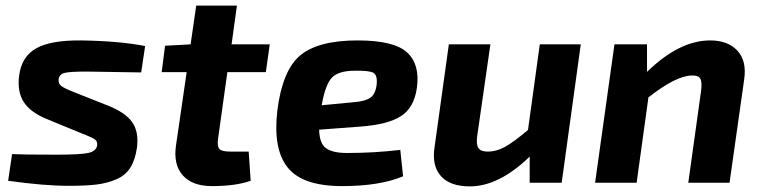

<svg xmlns="http://www.w3.org/2000/svg" viewBox="-20 -651 2717 684"><path d="M268 -177 149 -226Q89 -250 65 -287Q41 -324 48 -380Q56 -448 107.5 -478Q159 -508 269 -507Q405 -505 497 -487L483 -393Q291 -396 288 -396Q230 -396 211 -391.5Q192 -387 189 -370Q187 -353 198.5 -344.5Q210 -336 243 -323L364 -275Q425 -251 450 -217Q475 -183 468 -126Q462 -82 444.5 -54Q427 -26 394 -12Q361 2 323 6.5Q285 11 226 11Q136 11 9 -7L23 -102Q59 -100 180 -100Q266 -100 294 -106Q322 -112 326 -132Q328 -147 318.5 -154Q309 -161 281 -172Q273 -175 268 -177Z M790 -394 757 -158Q753 -130 761.5 -120.5Q770 -111 800 -111H866L873 -7Q820 12 735 12Q665 12 631 -26.5Q597 -65 607 -133L645 -394H556L568 -488L659 -493L679 -631H824L805 -493H941L927 -394Z M1406 -117 1416 -23Q1333 12 1199 12Q1058 12 1005 -54Q952 -120 968 -257Q986 -401 1050 -454Q1114 -507 1254 -507Q1384 -507 1430.5 -464Q1477 -421 1465 -337Q1455 -267 1408 -237Q1361 -207 1263 -200L1117 -189Q1118 -140 1141.5 -123Q1165 -106 1216 -106Q1313 -106 1406 -117ZM1126 -276 1241 -287Q1281 -290 1299.5 -303Q1318 -316 1322 -351Q1325 -384 1309.5 -392Q1294 -400 1244 -399Q1186 -399 1162.5 -374.5Q1139 -350 1126 -276Z M2049 -493 1981 0H1867V-93Q1757 13 1654 13Q1583 13 1550.5 -24Q1518 -61 1528 -126L1579 -493H1727L1680 -166Q1676 -136 1684.5 -123.5Q1693 -111 1717 -111Q1749 -111 1779.5 -128Q1810 -145 1861 -188L1903 -493Z M2285 -493V-395Q2400 -507 2510 -507Q2573 -507 2607 -470.5Q2641 -434 2631 -367L2579 0H2432L2477 -323Q2482 -358 2475 -370.5Q2468 -383 2444 -382Q2388 -381 2290 -304L2248 0H2100L2169 -493Z"/></svg>

Font: Ezarion
Style: Bold Italic
Weight: 700
Italic angle: -8°
Designer: Natanael Gama
Version: Version 1.001;PS 001.001;hotconv 1.0.70;makeotf.lib2.5.58329